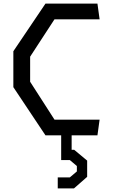

<svg xmlns="http://www.w3.org/2000/svg" viewBox="-20 -750 640 1064"><path d="M232 0 54 -267V-466L232 -730H520L532 -643H282L147 -436V-297L282 -87H532L520 0H377V80H391L463 140V230L390 294H300V233H367L406 200V170L367 137H319V0Z"/></svg>

Font: Moralerspace Krypton JPDOC
Style: Regular
Weight: 400
Version: v0.0.6; ttfautohint (v1.8.4.7-5d5b-dirty) -l 6 -r 45 -G 200 